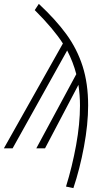

<svg xmlns="http://www.w3.org/2000/svg" viewBox="-45 -764 542 989"><path d="M409 -221Q409 -124 387.5 -8.5Q366 107 333 205L295 197Q327 94 347 -16Q367 -126 367 -220Q367 -274 359 -327L187 0H142L348 -382Q332 -444 301 -504L20 0H-25L279 -540Q231 -615 134 -712L155 -744Q242 -663 297 -587.5Q352 -512 380.5 -423Q409 -334 409 -221Z"/></svg>

Font: Fira Sans Extra Condensed ExtraLight
Style: Italic
Weight: 275
Width: 3
Italic angle: -8°
Designer: Carrois Corporate & Edenspiekermann AG
Foundry: Carrois Corporate GbR & Edenspiekermann AG
Version: Version 4.203